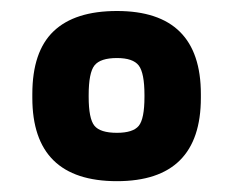

<svg xmlns="http://www.w3.org/2000/svg" viewBox="-20 -692 426 351"><path d="M39.1 -520Q39.1 -597.7 77.9 -634.8Q116.7 -671.9 193.8 -671.9Q347.2 -671.9 347.2 -520V-513.2Q347.2 -360.8 193.8 -360.8Q39.1 -360.8 39.1 -513.2ZM142.1 -515.1Q142.1 -475.1 152.6 -462.2Q163.1 -449.2 193.8 -449.2Q223.1 -449.2 233.6 -461.9Q244.1 -474.6 244.1 -515.1V-518.1Q244.1 -558.6 233.6 -572.3Q223.1 -585.9 193.8 -585.9Q163.6 -585.9 152.8 -572.5Q142.1 -559.1 142.1 -518.1Z"/></svg>

Font: LT Wave Text Bold
Style: Regular
Weight: 700
Designer: Daniel Lyons
Version: Version 2.5 (Glyphs App)